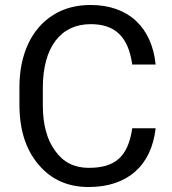

<svg xmlns="http://www.w3.org/2000/svg" viewBox="-20 -741 691 771"><path d="M511 -226C494 -109 440 -67 336 -67C278 -67 233 -90 201 -136C168 -181 152 -242 152 -319V-388C152 -552 224 -644 344 -644C441 -644 495 -595 511 -482H605C590 -631 496 -721 344 -721C287 -721 237 -708 194 -681C107 -627 58 -523 58 -391V-322C58 -221 83 -141 134 -81C185 -20 252 10 336 10C491 10 588 -75 605 -226Z"/></svg>

Font: Noto Sans KR Regular
Style: Regular
Weight: 400
Designer: Ryoko NISHIZUKA  (kana & ideographs); Paul D. Hunt (Latin, Greek & Cyrillic); Wenlong ZHANG  (bopomofo); Sandoll Communi
Foundry: Adobe Systems Incorporated
Version: Version 1.004;PS 1.004;hotconv 1.0.82;makeotf.lib2.5.63406